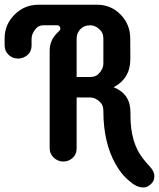

<svg xmlns="http://www.w3.org/2000/svg" viewBox="-54 -684 683 824"><path d="M433.6 -309.6Q505.9 -281.2 505.9 -202.1V-188Q505.9 -74.2 557.1 -6.8Q572.8 13.7 586.9 28.3Q608.4 50.8 608.4 71.3Q608.4 90.8 597.7 102.1Q580.1 120.6 563 120.6Q545.9 120.6 530.5 113.3Q515.1 106 490 83Q464.8 60.1 442.4 21Q389.6 -72.3 389.6 -207.5Q389.6 -231.4 377.4 -244.1Q356.9 -265.6 332.5 -265.6H274.9V-47.9Q274.9 -10.7 240.2 4.9Q229.5 9.3 217.5 9.3Q205.6 9.3 194.8 4.6Q184.1 0 176.3 -7.8Q159.2 -23.9 159.2 -47.9V-466.8Q159.2 -511.7 192.4 -543.5L201.2 -552.2Q205.1 -556.6 205.1 -561Q205.1 -565.4 201.9 -570.6Q198.7 -575.7 189.5 -575.7H134.3Q112.8 -575.7 101.1 -562.5Q81.5 -540.5 81.5 -517.6V-489.7Q81.5 -451.7 45.9 -437Q35.2 -432.6 23.2 -432.6Q11.2 -432.6 0.7 -437Q-9.8 -441.4 -17.6 -449.2Q-34.2 -465.8 -34.2 -489.7V-519Q-34.2 -578.6 8.3 -621.1Q50.8 -663.6 110.4 -663.6H363.8Q422.4 -663.6 463.9 -621.1Q504.9 -579.1 504.9 -519L505.4 -432.6Q506.3 -347.7 433.6 -309.6ZM274.9 -353.5H332Q356 -353.5 368.2 -366.2Q389.6 -387.2 389.6 -412.1V-517.6Q389.6 -541 377.4 -553.7Q356.9 -575.7 331.8 -575.4Q306.6 -575.2 290.8 -558.6Q274.9 -542 274.9 -518.1Z"/></svg>

Font: Supermercado
Style: Regular
Weight: 400
Designer: James Grieshaber
Foundry: James Grieshaber
Version: Version 1.002